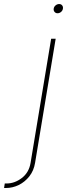

<svg xmlns="http://www.w3.org/2000/svg" viewBox="-117 -732 342 956"><path d="M137.7 -539.1H160.2L57.6 79.1Q51.3 117.7 29.3 145.8Q7.3 173.8 -23.4 189Q-54.2 204.1 -87.9 204.1H-96.7L-93.3 181.6H-84.5Q-43.9 181.6 -8.3 154.3Q27.3 127 35.2 79.1ZM169.4 -666Q160.2 -666 154.5 -672.9Q148.9 -679.7 150.4 -689Q151.9 -698.7 159.9 -705.3Q168 -711.9 177.7 -711.9Q187 -711.9 192.4 -705.3Q197.8 -698.7 196.3 -689Q194.8 -679.2 187 -672.6Q179.2 -666 169.4 -666Z"/></svg>

Font: Inter 18pt Thin
Style: Italic
Weight: 250
Italic angle: -9.3988°
Version: Version 4.001;git-66647c0bb